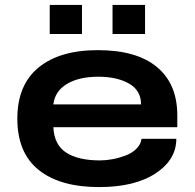

<svg xmlns="http://www.w3.org/2000/svg" viewBox="-20 -741 784 773"><path d="M180.2 -604V-721.2H310.1V-604ZM433.1 -604V-721.2H564V-604ZM378.9 12.2Q222.2 12.2 136 -56.6Q49.8 -125.5 49.8 -263.2Q49.8 -398.9 135 -469Q220.2 -539.1 374 -539.1Q530.3 -539.1 612.1 -470.9Q693.8 -402.8 693.8 -276.9V-229H194.8Q198.2 -157.7 246.6 -126.5Q294.9 -95.2 382.8 -95.2Q406.7 -95.2 433.1 -100.1Q459.5 -105 485.4 -114.7Q511.2 -124.5 529.1 -142.1Q546.9 -159.7 549.8 -182.1H689.9Q689.9 -98.1 606.4 -43Q522.9 12.2 378.9 12.2ZM194.8 -320.8H547.9Q547.9 -376.5 499.8 -404.3Q451.7 -432.1 376 -432.1Q297.9 -432.1 249.5 -403.1Q201.2 -374 194.8 -320.8Z"/></svg>

Font: Archivo Expanded SemiBold
Style: Regular
Weight: 600
Width: 7
Designer: Hector Gatti
Foundry: Omnibus-Type
Version: Version 2.001